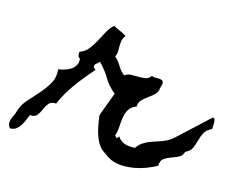

<svg xmlns="http://www.w3.org/2000/svg" viewBox="-169 -605 944 762"><g transform="rotate(15 302.5 -224.0)"><path d="M694.3 -193.4Q671.9 -182.6 664.1 -167Q656.2 -151.4 651.9 -134.8Q647.5 -118.2 641.1 -103Q634.8 -87.9 614.3 -78.1Q609.4 -60.5 595.2 -53.7Q581.1 -46.9 565.4 -41.5Q549.8 -36.1 537.6 -27.3Q525.4 -18.6 525.4 2.9Q505.9 13.7 482.9 22.5Q460 31.2 435.1 35.6Q410.2 40 385.7 39.1Q361.3 38.1 339.8 29.3Q325.2 22.5 311.5 11.7Q306.6 7.8 302.2 5.4Q297.9 2.9 293 -2Q281.2 -13.7 273.4 -29.3Q265.6 -44.9 260.7 -62.5Q255.9 -80.1 252.9 -97.7Q250 -115.2 248 -130.9L284.2 -228.5Q255.9 -251 238.3 -280.8Q220.7 -310.5 195.3 -335.9Q190.4 -329.1 182.6 -324.2Q174.8 -319.3 176.8 -308.6L186.5 -299.8Q154.3 -264.6 121.6 -220.2Q88.9 -175.8 70.3 -130.9Q48.8 -131.8 40 -120.6Q31.2 -109.4 25.4 -95.2Q19.5 -81.1 10.7 -69.3Q2 -57.6 -18.6 -59.6Q-23.4 -48.8 -28.3 -36.6Q-33.2 -24.4 -40 -13.7Q-46.9 -2.9 -56.6 4.4Q-66.4 11.7 -81.1 11.7Q-88.9 3.9 -89.8 -4.9Q-90.8 -13.7 -87.9 -22.9Q-85 -32.2 -80.1 -41.5Q-75.2 -50.8 -73.2 -59.6Q-65.4 -87.9 -44.9 -110.8Q-24.4 -133.8 -3.9 -156.7Q16.6 -179.7 31.2 -205.1Q45.9 -230.5 43 -264.6Q55.7 -265.6 68.8 -270Q82 -274.4 93.3 -281.7Q104.5 -289.1 110.8 -300.3Q117.2 -311.5 115.2 -327.1Q107.4 -331.1 106.4 -338.4Q105.5 -345.7 106.4 -353.5Q127.9 -360.4 141.1 -377.4Q154.3 -394.5 165 -414.1Q175.8 -433.6 186 -453.6Q196.3 -473.6 212.9 -488.3Q226.6 -480.5 240.2 -475.1Q253.9 -469.7 266.6 -460.9Q257.8 -449.2 255.9 -438.5Q253.9 -427.7 253.9 -416.5Q253.9 -405.3 253.9 -394.5Q253.9 -383.8 248 -372.1Q263.7 -358.4 274.4 -339.8Q285.2 -321.3 301.8 -308.6Q313.5 -317.4 328.1 -317.9Q342.8 -318.4 357.9 -317.9Q373 -317.4 386.7 -319.8Q400.4 -322.3 409.2 -335.9Q413.1 -332 420.9 -332Q428.7 -332 436.5 -332Q444.3 -332 450.2 -329.6Q456.1 -327.1 457 -320.3Q458 -312.5 456.5 -309.6Q455.1 -306.6 453.1 -299.8Q451.2 -292 452.1 -292Q453.1 -292 450.2 -285.2Q445.3 -272.5 434.1 -263.7Q422.9 -254.9 411.6 -246.6Q400.4 -238.3 391.1 -228Q381.8 -217.8 381.8 -202.1Q360.4 -194.3 351.6 -179.2Q342.8 -164.1 339.8 -145Q336.9 -126 335.9 -106Q335 -85.9 329.1 -69.3L337.9 -59.6L345.7 -69.3Q359.4 -49.8 378.4 -44.9Q397.5 -40 418 -42Q427.7 -56.6 440.9 -65.4Q454.1 -74.2 469.2 -80.1Q484.4 -85.9 500.5 -90.8Q516.6 -95.7 531.2 -102.5Q543 -108.4 551.3 -115.2Q559.6 -122.1 569.3 -130.9Q598.6 -158.2 627.4 -184.6Q656.2 -210.9 685.5 -238.3Q691.4 -238.3 693.4 -232.4Q695.3 -226.6 695.3 -219.2Q695.3 -211.9 694.8 -204.6Q694.3 -197.3 694.3 -193.4Z"/></g></svg>

Font: Homemade Apple
Style: Regular
Weight: 400
Version: Version 1.001